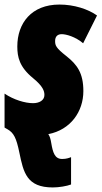

<svg xmlns="http://www.w3.org/2000/svg" viewBox="-22 -583 446 843"><path d="M210 240C237 240 272 234 290 227V107C282 110 270 115 251 115C218 115 210 86 203 45C200 26 196 14 190 6C288 -13 344 -93 344 -183C344 -262 317 -299 269 -337C223 -373 220 -384 220 -403C220 -423 231 -433 249 -433C268 -433 309 -422 343 -393L404 -515C365 -543 303 -563 239 -563C116 -563 54 -481 54 -379C54 -333 63 -289 123 -240C167 -204 173 -183 173 -166C173 -142 150 -130 123 -130C88 -130 38 -145 -2 -172V-23C2 -20 7 -18 10 -16C39 0 50 24 63 87C81 174 95 240 210 240Z"/></svg>

Font: Noto Sans UI Condensed Black
Style: Italic
Weight: 900
Width: 3
Italic angle: -192°
Designer: Monotype Design Team
Foundry: Monotype Imaging Inc.
Version: Version 1.901